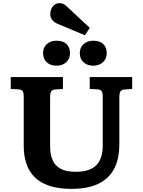

<svg xmlns="http://www.w3.org/2000/svg" viewBox="-20 -1192 911 1226"><path d="M437.5 14Q352 14 293.5 -6Q235 -26 199.5 -62.5Q164 -99 147.7 -149Q131.5 -199 131.5 -258.5V-573Q131.5 -599 124.7 -609.7Q118 -620.5 95.5 -621.5L48.5 -624V-700H382V-624L332.5 -620.5Q314.5 -619.5 307.3 -608.5Q300 -597.5 300 -569.5V-259Q300 -207.5 315.3 -171Q330.5 -134.5 366.3 -114.8Q402 -95 464 -95Q526 -95 563.7 -114.5Q601.5 -134 618.7 -171.3Q636 -208.5 636 -261V-573Q636 -599 629.2 -609.7Q622.5 -620.5 600 -621.5L553 -624V-700H824V-624L774.5 -620.5Q756.5 -619.5 749.3 -608.5Q742 -597.5 742 -569.5V-271.5Q742 -176 707.8 -112.5Q673.5 -49 606 -17.5Q538.5 14 437.5 14ZM522 -967 353.5 -1037.5Q326 -1048.5 313.5 -1064.8Q301 -1081 301 -1103Q301 -1128.5 316.7 -1150.3Q332.5 -1172 361 -1172Q372 -1172 383.3 -1167.3Q394.5 -1162.5 409 -1148.5L553.5 -1014ZM575 -772.5Q537.5 -772.5 513.5 -794.3Q489.5 -816 489.5 -853Q489.5 -888.5 513.5 -910.3Q537.5 -932 575 -932Q618 -932 639.8 -910.5Q661.5 -889 661.5 -853Q661.5 -816.5 637.3 -794.5Q613 -772.5 575 -772.5ZM340.5 -772.5Q302.5 -772.5 278.7 -794.3Q255 -816 255 -853Q255 -888.5 278.7 -910.3Q302.5 -932 340.5 -932Q383 -932 405 -910.5Q427 -889 427 -853Q427 -816.5 402.8 -794.5Q378.5 -772.5 340.5 -772.5Z"/></svg>

Font: Literata Variable Black
Style: Regular
Weight: 900
Designer: Latin by Veronika Burian and Jose Scaglione. Greek by Irene Vlachou. Cyrillic by Vera Evstafieva.
Foundry: TypeTogether
Version: Version 3.021